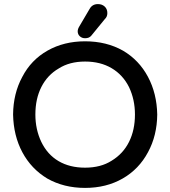

<svg xmlns="http://www.w3.org/2000/svg" viewBox="-20 -901 833 939"><path d="M360 -748Q360 -759 368 -772L418 -857Q431 -881 459 -881Q479 -881 492 -869Q505 -857 505 -837Q505 -819 493 -808L426 -726Q416 -714 396 -714Q381 -714 370.5 -723.5Q360 -733 360 -748ZM89 -525Q132 -608 212.5 -653.5Q293 -699 396 -699Q501 -699 582 -653Q660 -607 703.5 -525.5Q747 -444 749 -341Q748 -238 704 -157Q660 -74 580 -28Q500 18 396 18Q292 18 211 -28Q133 -75 89.5 -156Q46 -237 44 -341Q45 -444 89 -525ZM182 -207Q212 -145 266.5 -113Q321 -81 396 -81Q473 -81 526 -115Q582 -149 611 -207Q640 -265 640 -341Q640 -414 611 -475Q581 -535 526 -567.5Q471 -600 396 -600Q320 -600 267 -566Q212 -534 182.5 -476Q153 -418 153 -341Q153 -268 182 -207Z"/></svg>

Font: 寒蝉全圆体 Bold
Style: Regular
Weight: 700
Designer: Warren2060
      Designed by Motoya company      

      [Varela Round]
      Joe Prince(Latin component); Avraham Cornf
Foundry: ChillType
Version: Version 3.200